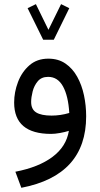

<svg xmlns="http://www.w3.org/2000/svg" viewBox="-20 -645 484 927"><path d="M188.5 -453.1 113.3 -605.5 153.3 -625 213.9 -501 274.9 -625 314.5 -605.5 239.7 -453.1ZM396 -83.5Q396 201.7 83 261.7L54.2 184.1Q166.5 162.6 233.4 112.5Q300.3 62.5 312.5 -13.2Q293.9 -7.3 269.5 -2.9Q245.1 1.5 226.6 1.5Q48.3 1.5 48.3 -149.9Q48.3 -200.2 66.9 -249Q85.4 -297.9 122.1 -329.8Q158.7 -361.8 213.4 -361.8Q261.7 -361.8 296.1 -338.1Q330.6 -314.5 352.8 -274.4Q375 -234.4 385.5 -184.8Q396 -135.3 396 -83.5ZM229 -86.9Q272 -86.9 314.5 -99.6Q309.6 -181.6 284.2 -227.8Q258.8 -273.9 212.4 -273.9Q180.2 -273.9 162.4 -252.7Q144.5 -231.4 137.5 -203.1Q130.4 -174.8 130.4 -152.8Q130.4 -117.2 154.8 -102.1Q179.2 -86.9 229 -86.9Z"/></svg>

Font: Vazirmatn FD
Style: Regular
Weight: 400
Designer: Saber Rastikerdar
Foundry: Saber Rastikerdar
Version: Version 33.001